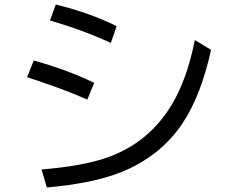

<svg xmlns="http://www.w3.org/2000/svg" viewBox="-20 -806 1039 844"><path d="M467.3 -617.2Q345.2 -673.8 199.7 -715.8L225.1 -786.1Q375.5 -749.5 492.7 -690.9ZM363.8 -368.2Q257.3 -415.5 99.1 -466.8L128.4 -540Q274.9 -499.5 394 -441.9ZM162.6 -61Q342.3 -75.7 450.7 -113.3Q634.3 -177.7 735.8 -347.2Q803.2 -460.4 836.4 -629.9L907.7 -586.9Q863.8 -386.2 782.7 -264.6Q684.1 -117.2 509.3 -47.9Q386.2 0.5 186 18.1Z"/></svg>

Font: UDEV Gothic 35
Style: Regular
Weight: 400
Version: v2.1.0; ttfautohint (v1.8.4.7-5d5b-dirty) -l 6 -r 45 -G 200 